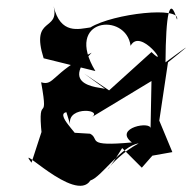

<svg xmlns="http://www.w3.org/2000/svg" viewBox="-20 -552 626 616"><path d="M533 -64 491 -165 519 -352C565 -389 624 -436 511 -352C512 -506 524 -570 548 -489C562 -533 344 -509 270 -464C233 -459 174 -440 152 -532C172 -449 77 -502 120 -365L286 -324C183 -495 385 -514 399 -405C431 -466 528 -325 466 -385L330 -262L250 -316L324 -262C347 -275 153 -256 274 -383C145 -317 154 -275 112 -288C140 -132 93 -283 118 -85C126 -184 127 -168 81 -30C26 -103 222 103 270 27C306 16 369 -84 425 -92C322 -37 288 60 372 -77L435 -14C521 -112 519 -106 432 -46ZM205 -153C194 -215 322 -200 269 -173L466 -292L463 -138C469 -166 342 -142 403 -95C251 -81 302 -106 269 -123L203 -127C272 -86 148 -185 193 -192Z"/></svg>

Font: Asimov Silicon
Style: Regular
Weight: 400
Designer: Google
Version: Version 2.000980; 2014